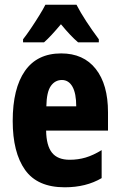

<svg xmlns="http://www.w3.org/2000/svg" viewBox="-20 -786 509 816"><path d="M240 -559Q335 -559 387 -493Q439 -427 439 -309V-231H176Q177 -167 201 -137Q225 -107 276 -107Q312 -107 344 -116.5Q376 -126 412 -148V-29Q346 10 255 10Q139 10 86.5 -64Q34 -138 34 -272Q34 -410 86 -484.5Q138 -559 240 -559ZM243 -446Q214 -446 196 -420.5Q178 -395 177 -334H304Q304 -389 288 -417.5Q272 -446 243 -446ZM305 -766Q322 -733 346.5 -695.5Q371 -658 400 -619V-606H312Q281 -632 239 -683Q218 -658 199.5 -638Q181 -618 167 -606H78V-619Q93 -638 111.5 -665.5Q130 -693 147 -720.5Q164 -748 173 -766Z"/></svg>

Font: Noto Sans Ethiopic ExtraCondensed ExtraBold
Style: Regular
Weight: 800
Width: 2
Designer: Monotype Design Team
Foundry: Monotype Imaging Inc.
Version: Version 2.102; ttfautohint (v1.8.4.7-5d5b)